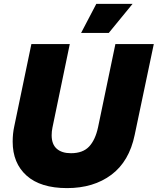

<svg xmlns="http://www.w3.org/2000/svg" viewBox="-20 -955 809 985"><path d="M45 -228Q45 -270 53 -306L141 -729H338L249 -300Q245 -281 245 -261Q245 -215 271 -192Q297 -169 344 -169Q405 -169 437 -203Q469 -237 483 -302L572 -729H769L671 -263Q643 -127 551.5 -58.5Q460 10 324 10Q188 10 116.5 -54Q45 -118 45 -228ZM474 -935H660L538 -786H396Z"/></svg>

Font: Mona Sans Black
Style: Italic
Weight: 900
Italic angle: -11.7°
Designer: Deni Anggara
Foundry: GitHub
Version: Version 2.000